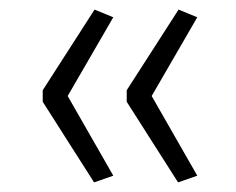

<svg xmlns="http://www.w3.org/2000/svg" viewBox="-20 -474 492 400"><path d="M176 -94 69 -262V-286L177 -454L216 -438L121 -274L216 -108ZM351 -94 244 -262V-286L352 -454L391 -438L296 -274L391 -108Z"/></svg>

Font: Nunito Sans 7pt SemiExpanded ExtraLight
Style: Regular
Weight: 250
Width: 6
Designer: Vernon Adams
Foundry: Vernon Adams
Version: Version 3.101;gftools[0.9.27]